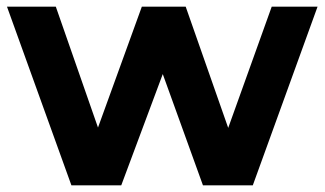

<svg xmlns="http://www.w3.org/2000/svg" viewBox="-20 -558 977 578"><path d="M195 0 1 -538H148L275 -174L407 -538H539L667 -173L798 -538H936L741 0H591L470 -335L345 0Z"/></svg>

Font: Montserrat Z
Style: Bold
Weight: 700
Designer: Julieta Ulanovsky
Foundry: Julieta Ulanovsky
Version: Version 8.000